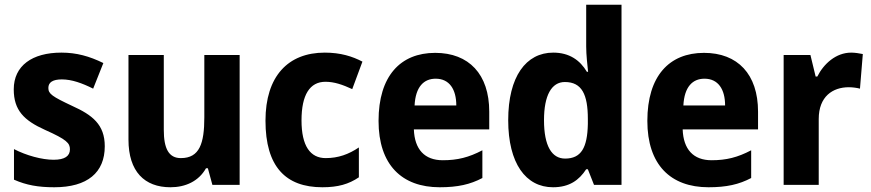

<svg xmlns="http://www.w3.org/2000/svg" viewBox="-20 -780 3675 810"><path d="M422 -163C422 -255 369 -295 285 -333C200 -373 184 -384 184 -409C184 -433 203 -445 241 -445C283 -445 327 -429 373 -406L416 -514C357 -543 302 -558 239 -558C116 -558 38 -503 38 -403C38 -315 81 -272 170 -232C262 -191 275 -176 275 -150C275 -122 254 -106 206 -106C157 -106 91 -124 39 -151V-22C91 1 141 10 209 10C349 10 422 -52 422 -163Z M991 -548H842V-285C842 -175 822 -113 743 -113C692 -113 671 -153 671 -232V-548H522V-191C522 -56 590 10 699 10C762 10 818 -15 849 -70H857L876 0H991Z M1340 10C1406 10 1451 -3 1494 -32V-158C1451 -129 1407 -113 1354 -113C1289 -113 1252 -164 1252 -272C1252 -380 1287 -435 1353 -435C1390 -435 1425 -423 1466 -404L1509 -520C1467 -542 1417 -558 1350 -558C1195 -558 1100 -458 1100 -271C1100 -77 1185 10 1340 10Z M1816 -557C1669 -557 1577 -459 1577 -270C1577 -85 1675 10 1835 10C1911 10 1964 -2 2015 -29V-146C1958 -116 1910 -104 1848 -104C1771 -104 1729 -150 1726 -234H2044V-309C2044 -467 1958 -557 1816 -557ZM1818 -448C1876 -448 1905 -403 1905 -335H1729C1733 -414 1768 -448 1818 -448Z M2313 10C2382 10 2423 -20 2453 -66H2460L2486 0H2602V-760H2453V-584C2453 -548 2458 -507 2461 -477H2456C2427 -526 2382 -558 2314 -558C2199 -558 2124 -457 2124 -273C2124 -91 2198 10 2313 10ZM2364 -111C2308 -111 2275 -164 2275 -273C2275 -378 2307 -434 2363 -434C2435 -434 2460 -381 2460 -278V-257C2458 -157 2432 -111 2364 -111Z M2950 -557C2803 -557 2711 -459 2711 -270C2711 -85 2809 10 2969 10C3045 10 3098 -2 3149 -29V-146C3092 -116 3044 -104 2982 -104C2905 -104 2863 -150 2860 -234H3178V-309C3178 -467 3092 -557 2950 -557ZM2952 -448C3010 -448 3039 -403 3039 -335H2863C2867 -414 2902 -448 2952 -448Z M3571 -558C3507 -558 3455 -511 3428 -457H3421L3399 -548H3286V0H3434V-278C3434 -373 3493 -412 3561 -412C3578 -412 3597 -409 3608 -406L3620 -552C3606 -555 3586 -558 3571 -558Z"/></svg>

Font: Noto Sans Armenian SemiCondensed Medium
Style: Regular
Weight: 500
Width: 4
Designer: Monotype Design Team
Foundry: Monotype Imaging Inc.
Version: Version 2.008